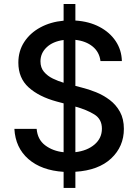

<svg xmlns="http://www.w3.org/2000/svg" viewBox="-20 -838 683 949"><path d="M294.4 90.9V11.4Q184.7 4.3 120.4 -51.8Q56.1 -108 51.1 -201H161.2Q165.5 -148.4 203.1 -119.9Q240.8 -91.3 294.4 -85.6V-327.1L259.9 -336.3Q172.2 -360.1 121.4 -406.2Q70.7 -452.4 70.7 -528.4Q70.7 -585.9 99.8 -630.5Q128.9 -675.1 179.3 -702.4Q229.8 -729.8 294.4 -735.8V-818.2H352.6V-736.5Q420.1 -732.2 471.2 -705.4Q522.4 -678.6 551.7 -634.9Q581 -591.3 582.4 -536.2H476.6Q471.2 -581 437.9 -608.1Q404.5 -635.3 352.6 -641V-413.4L383.2 -405.5Q418 -397 454.5 -382.3Q491.1 -367.5 522.4 -343.9Q553.6 -320.3 573 -285.2Q592.3 -250 592.3 -201Q592.3 -114 529.7 -55Q467 3.9 352.6 11V90.9ZM352.6 -85.9Q410.9 -92.7 447.3 -123.8Q483.7 -154.8 483.7 -202.1Q483.7 -249.3 446 -272.5Q408.4 -295.8 352.6 -311.1ZM294.4 -429V-640.3Q241.1 -633.2 210.6 -604.2Q180 -575.3 180 -534.8Q180 -503.6 197.4 -483Q214.8 -462.4 241.3 -449.6Q267.8 -436.8 294.4 -429Z"/></svg>

Font: Inter Zeller Medium
Style: Regular
Weight: 500
Designer: Rasmus Andersson; Joe Bland
Foundry: zeller
Version: Version 3.015;git-dec3a8cb1